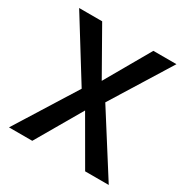

<svg xmlns="http://www.w3.org/2000/svg" viewBox="-163 -849 957 986"><g transform="rotate(30 316.0 -355.5)"><path d="M613 0H473L316.5 -270.5L159.5 0H21.5L245.5 -358.5L27 -711H163.5L314.5 -445L467 -711H604L385.5 -358.5Z"/></g></svg>

Font: Roberto Sans Medium
Style: Regular
Weight: 500
Designer: Google (font) & Cristiano Sobral (main changes)
Version: Version 1.000;October 12, 2021;FontCreator 14.0.0.2814 64-bi